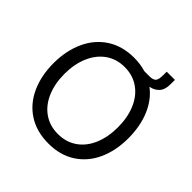

<svg xmlns="http://www.w3.org/2000/svg" viewBox="-203 -964 1142 1142"><g transform="rotate(45 367.5 -393.0)"><path d="M51 -353Q51 -457 88.5 -539.5Q126 -622 197.5 -668.5Q269 -715 368 -715Q420 -715 467 -701H510Q539 -701 551 -713Q563 -725 563 -766V-793H632V-757Q632 -710 610 -686.5Q588 -663 554 -657Q616 -610 649 -531Q682 -452 682 -352Q682 -247 645 -166Q608 -85 537 -39Q466 7 368 7Q268 7 196.5 -39Q125 -85 88 -167Q51 -249 51 -353ZM169 -209Q196 -145 247 -109Q298 -73 367 -73Q436 -73 487 -108.5Q538 -144 565 -208Q592 -272 592 -354Q592 -436 565 -500Q538 -564 487 -600Q436 -636 367 -636Q298 -636 247 -599.5Q196 -563 169 -499Q142 -435 142 -354Q142 -272 169 -209Z"/></g></svg>

Font: Lopes Sans
Style: Regular
Weight: 400
Designer: Gabriel Lam, Diego Maldonado
Foundry: TypeRant, Foresti Design
Version: Version 4.000